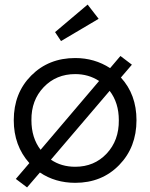

<svg xmlns="http://www.w3.org/2000/svg" viewBox="-20 -787 655 837"><path d="M98 30 49 -7 108 -76Q40 -152 40 -263Q40 -381 116 -457.5Q192 -534 308 -534Q392 -534 460 -490L505 -543L555 -505L507 -449Q575 -375 575 -263Q575 -145 499.5 -67.5Q424 10 308 10Q221 10 154 -35ZM117 -263Q117 -186 157 -134L412 -434Q366 -464 308 -464Q225 -464 170.5 -407Q116 -350 117 -263ZM202 -91Q247 -60 308 -60Q391 -60 445 -117.5Q499 -175 498 -263Q498 -339 458 -391ZM220 -647 362 -767 410 -705 246 -608Z"/></svg>

Font: Easer Grotesk Light
Style: Regular
Weight: 300
Designer: Boardeaser, Bonnie Shaver-Troup, Thomas Jockin
Foundry: Lexend
Version: Version 1.008;Glyphs 3.1.2 (3151)